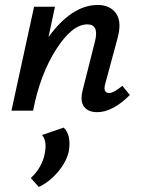

<svg xmlns="http://www.w3.org/2000/svg" viewBox="-20 -445 567 772"><path d="M472 -100 502 -63Q433 6 371 6Q334 6 317.5 -16.5Q301 -39 313 -85L362 -279Q379 -347 331 -347Q270 -347 205.5 -246Q141 -145 113 0H26L117 -418H201L175 -296Q269 -425 373 -425Q423 -425 447 -390.5Q471 -356 452 -289L404 -111Q392 -71 419 -71Q437 -71 472 -100ZM236 68Q267 98 257 162Q248 204 214.5 244.5Q181 285 136 307L104 271Q150 227 160 172Q170 122 149 98Z"/></svg>

Font: EauTestInfant Semibold
Style: Italic
Weight: 600
Italic angle: -12°
Designer: Christian Thalmann (Catharsis Fonts)
Version: Version 0.001;PS 000.001;hotconv 1.0.88;makeotf.lib2.5.64775